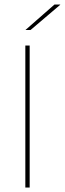

<svg xmlns="http://www.w3.org/2000/svg" viewBox="-20 -844 291 864"><path d="M113.5 0H94V-639H113.5ZM225 -823.5H251V-822.5L117.5 -709H95V-709.5Z"/></svg>

Font: Anek Gurmukhi Thin
Style: Regular
Weight: 250
Designer: Sarang Kulkarni (Gurmukhi), Yesha Goshar (Latin)
Foundry: Ek Type
Version: Version 1.003